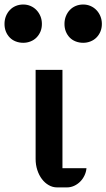

<svg xmlns="http://www.w3.org/2000/svg" viewBox="-67 -815 463 835"><path d="M87.9 -511.2H204.6V-83.5H309.1Q307.6 -66.4 300 -51Q292.5 -35.6 281 -24.4Q269.5 -13.2 254.9 -6.6Q240.2 0 224.1 0H181.2Q162.1 0 145 -9.8Q127.9 -19.5 115.2 -36.4Q102.5 -53.2 95.2 -75.7Q87.9 -98.1 87.9 -124ZM294.9 -628.9Q277.3 -628.9 262.2 -634.8Q247.1 -640.6 236.3 -651.6Q225.6 -662.6 219.5 -677.5Q213.4 -692.4 213.4 -710.9Q213.4 -729 219.5 -744.4Q225.6 -759.8 236.3 -771.2Q247.1 -782.7 262.2 -789.1Q277.3 -795.4 294.9 -795.4Q311.5 -795.4 326.4 -789.1Q341.3 -782.7 352.3 -771.2Q363.3 -759.8 369.6 -744.4Q376 -729 376 -710.9Q376 -692.4 369.6 -677.5Q363.3 -662.6 352.3 -651.6Q341.3 -640.6 326.4 -634.8Q311.5 -628.9 294.9 -628.9ZM34.2 -628.9Q16.6 -628.9 1.5 -634.8Q-13.7 -640.6 -24.4 -651.6Q-35.2 -662.6 -41.3 -677.5Q-47.4 -692.4 -47.4 -710.9Q-47.4 -729 -41.3 -744.4Q-35.2 -759.8 -24.4 -771.2Q-13.7 -782.7 1.5 -789.1Q16.6 -795.4 34.2 -795.4Q50.8 -795.4 65.7 -789.1Q80.6 -782.7 91.6 -771.2Q102.5 -759.8 108.9 -744.4Q115.2 -729 115.2 -710.9Q115.2 -692.4 108.9 -677.5Q102.5 -662.6 91.6 -651.6Q80.6 -640.6 65.7 -634.8Q50.8 -628.9 34.2 -628.9Z"/></svg>

Font: Atomic Age
Style: Regular
Weight: 400
Designer: James Grieshaber
Foundry: James Grieshaber
Version: Version 1.008; ttfautohint (v1.4.1) -l 6 -r 46 -G 0 -x 0 -H 